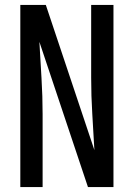

<svg xmlns="http://www.w3.org/2000/svg" viewBox="-20 -755 540 775"><path d="M62 0V-735H165L361 -149Q357 -222 352.5 -295Q348 -368 348 -441V-735H438V0H335L139 -586Q143 -513 147.5 -440Q152 -367 152 -294V0Z"/></svg>

Font: Iosevka Medium
Style: Regular
Weight: 500
Monospace: yes
Designer: Belleve Invis
Foundry: Belleve Invis
Version: Version 32.5.0; ttfautohint (v1.8.4)